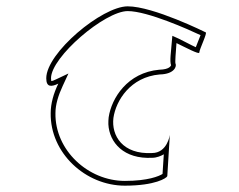

<svg xmlns="http://www.w3.org/2000/svg" viewBox="-20 -880 754 606"><path d="M126 -633C126 -605 141 -605 164 -616C149 -585 140 -553 140 -523C138 -397 250 -294 374 -294C470 -294 506 -318 508 -324L516 -454C516 -454 508 -397 460 -397C367 -392 331 -452 338 -508C346 -563 392 -637 484 -645C532 -646 538 -672 534 -679C532 -683 535 -716 537 -744C564 -731 609 -707 609 -714C609 -724 636 -778 629 -778C629 -778 464 -860 383 -860C302 -860 126 -713 126 -633ZM141 -633C141 -700 311 -845 383 -845C446 -845 577 -786 613 -769C609 -758 602 -742 598 -731C582 -738 561 -750 544 -758L524 -767L522 -745C520 -717 515 -687 520 -674C519 -672 515 -661 484 -660H483C382 -651 332 -570 323 -510C322 -503 322 -495 322 -488C325 -430 371 -377 461 -382C474 -382 489 -388 497 -393L493 -331C482 -324 447 -309 374 -309C258 -309 153 -406 155 -523C155 -550 164 -579 178 -609L196 -648L158 -630C150 -626 144 -624 142 -624C142 -625 141 -629 141 -633Z"/></svg>

Font: Ampere
Style: OuLn
Weight: 400
Version: Version 1